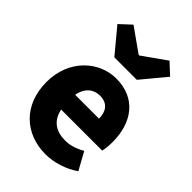

<svg xmlns="http://www.w3.org/2000/svg" viewBox="-254 -981 1105 1105"><g transform="rotate(45 298.0 -429.0)"><path d="M330 14C396 14 474 -9 533 -51L474 -158C433 -134 395 -122 354 -122C282 -122 228 -154 212 -232H546C550 -246 554 -277 554 -309C554 -464 474 -583 310 -583C173 -583 40 -469 40 -285C40 -96 166 14 330 14ZM209 -349C221 -416 264 -447 313 -447C378 -447 403 -405 403 -349ZM216 -661H399L522 -809L454 -872L310 -770H305L161 -872L93 -809Z"/></g></svg>

Font: ChiuKong Gothic MN Heavy
Style: Regular
Weight: 900
Designer: Ryoko NISHIZUKA 西塚涼子 (kana, bopomofo & ideographs); Paul D. Hunt (Latin, Greek & Cyrillic); Sandoll Communications 산돌커뮤니
Foundry: Adobe
Version: Version 1.300